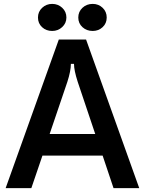

<svg xmlns="http://www.w3.org/2000/svg" viewBox="-20 -966 744 986"><path d="M141 0H9L282 -763H422L695 0H563L507 -167H198ZM235 -278H469L379 -546Q360 -605 360 -638H344Q344 -602 326 -546ZM175 -876Q175 -906 196.5 -926Q218 -946 248 -946Q278 -946 299.5 -926Q321 -906 321 -876Q321 -847 299.5 -827Q278 -807 248 -807Q217 -807 196 -826.5Q175 -846 175 -876ZM382 -876Q382 -906 403.5 -926Q425 -946 456 -946Q486 -946 507 -926Q528 -906 528 -876Q528 -846 507 -826.5Q486 -807 456 -807Q425 -807 403.5 -826.5Q382 -846 382 -876Z"/></svg>

Font: Open Sauce Sans SemiBold
Style: Regular
Weight: 600
Designer: Alfredo Marco Pradil
Foundry: Creative Sauce Fz LLC
Version: Version 1.477